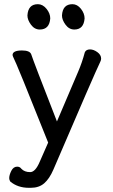

<svg xmlns="http://www.w3.org/2000/svg" viewBox="-20 -727 540 917"><path d="M170 -586Q216 -586 220 -639Q220 -663 202 -685Q184 -707 161 -707Q114 -707 111 -653Q111 -632 128 -609Q145 -586 170 -586ZM335 -586Q380 -586 384 -639Q384 -663 366.5 -685Q349 -707 326 -707Q279 -707 276 -653Q276 -632 293 -609Q310 -586 335 -586ZM127 170Q166 170 191 148.5Q216 127 235 83Q433 -379 459 -432Q463 -440 463 -447Q463 -465 445 -478Q427 -491 410 -491Q391 -491 385 -477Q372 -428 353 -384L252 -147Q139 -436 129 -468Q122 -486 85 -486Q40 -486 40 -464L42 -457Q60 -423 210 -46L170 45Q149 95 124 95Q97 95 82 79Q75 69 62 69Q44 69 34 89Q24 109 24 124Q24 132 29 140Q65 170 118 170Z"/></svg>

Font: LXGW WenKai Mono TC
Style: Bold
Weight: 700
Designer: LXGW / Fontworks Inc.
Foundry: LXGW / Fontworks Inc.
Version: Version 1.330